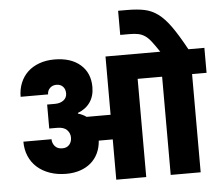

<svg xmlns="http://www.w3.org/2000/svg" viewBox="-63 -1077 1310 1149"><g transform="rotate(-5 591.5 -503.0)"><path d="M589 0V-242H505Q502 -200 486 -166.5Q470 -133 442.5 -109.5Q415 -86 377.5 -73.5Q340 -61 295 -61Q241 -61 196.5 -76.5Q152 -92 120.5 -120Q89 -148 72 -187.5Q55 -227 55 -275H224Q224 -251 239.5 -233Q255 -215 284 -215Q311 -215 326 -232Q341 -249 341 -275Q341 -301 322.5 -320.5Q304 -340 263 -340H216V-484H263Q295 -484 315 -499.5Q335 -515 335 -541Q335 -567 320 -582Q305 -597 282 -597Q258 -597 242.5 -582Q227 -567 227 -544H62Q62 -589 77.5 -627Q93 -665 121.5 -692Q150 -719 191 -734Q232 -749 282 -749Q381 -749 438 -699.5Q495 -650 495 -565Q495 -511 469 -473.5Q443 -436 395 -418V-414Q409 -410 421.5 -404Q434 -398 445 -390H589V-740H918Q892 -779 873.5 -803Q855 -827 836.5 -839.5Q818 -852 796.5 -856.5Q775 -861 743 -861H688V-1006H741Q802 -1006 845.5 -997Q889 -988 926.5 -960.5Q964 -933 1001.5 -880.5Q1039 -828 1087 -740H1183V-590H1096V0H916V-590H769V0Z"/></g></svg>

Font: SVN-Poppins ExtraBold
Style: Regular
Weight: 800
Designer: Ninad Kale (Devanagari), Jonny Pinhorn (Latin)
Foundry: Indian Type Foundry
Version: Version 3.002 2017; ttfautohint (v1.8.3)